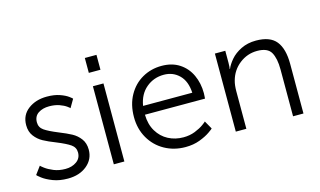

<svg xmlns="http://www.w3.org/2000/svg" viewBox="-84 -934 1990 1195"><g transform="rotate(-15 911.0 -337.0)"><path d="M227 -50Q269 -50 298.5 -71Q328 -92 328 -129Q328 -162 300.5 -181Q273 -200 214 -224Q165 -243 134 -260Q103 -277 81.5 -305.5Q60 -334 60 -376Q60 -441 109 -478Q158 -515 230 -515Q277 -515 311.5 -503Q346 -491 365.5 -476.5Q385 -462 385 -460L354 -407Q354 -409 337.5 -421Q321 -433 293 -443Q265 -453 228 -453Q186 -453 157.5 -434Q129 -415 129 -376Q129 -343 156.5 -324Q184 -305 243 -281Q293 -261 323.5 -244.5Q354 -228 375.5 -199.5Q397 -171 397 -129Q397 -67 349 -27.5Q301 12 226 12Q172 12 130.5 -4Q89 -20 64.5 -39Q40 -58 40 -61L77 -111Q77 -109 98 -93Q119 -77 152 -63.5Q185 -50 227 -50Z M592 -503V0H524V-503ZM596 -686V-590H521V-686Z M969 -515Q1036 -515 1083.5 -484Q1131 -453 1155.5 -400Q1180 -347 1180 -283Q1180 -272 1179 -262Q1178 -252 1178 -248H791Q792 -186 819 -141Q846 -96 890 -73Q934 -50 987 -50Q1028 -50 1062 -63.5Q1096 -77 1118 -93Q1140 -109 1140 -111L1170 -58Q1170 -56 1143.5 -37.5Q1117 -19 1076 -3.5Q1035 12 984 12Q910 12 850 -21.5Q790 -55 755.5 -115Q721 -175 721 -251Q721 -331 754.5 -391Q788 -451 844.5 -483Q901 -515 969 -515ZM968 -458Q903 -458 854.5 -417.5Q806 -377 794 -304H1111Q1107 -379 1067 -418.5Q1027 -458 968 -458Z M1377 -503V-425Q1377 -410 1376 -399.5Q1375 -389 1374 -386H1376Q1387 -413 1412.5 -443Q1438 -473 1480.5 -494Q1523 -515 1577 -515Q1668 -515 1707 -466Q1746 -417 1746 -320V0H1679V-302Q1679 -373 1657 -412Q1635 -451 1568 -451Q1504 -451 1453.5 -411.5Q1403 -372 1386 -309Q1378 -281 1378 -241V0H1310V-503Z"/></g></svg>

Font: Museo Sans Light
Style: Regular
Weight: 300
Designer: Jos Buivenga
Foundry: Jos Buivenga & Rosetta Type Foundry (extension, remastering)
Version: Version 3.600;PS 1.000;hotconv 1.0.88;makeotf.lib2.5.647800;